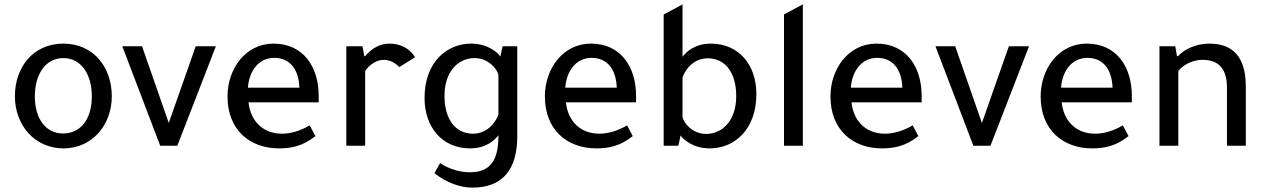

<svg xmlns="http://www.w3.org/2000/svg" viewBox="-20 -665 5777 876"><path d="M270 12C397 12 490 -91 490 -226C490 -358 407 -466 269 -466C131 -466 48 -358 48 -226C48 -91 141 12 270 12ZM268 -56C191 -56 139 -120 139 -226C139 -322 185 -400 269 -400C353 -400 399 -322 399 -226C399 -120 347 -56 268 -56Z M789 0 965 -454H873L750 -104L628 -454H538L711 0H789Z M1434 -198V-228C1434 -359 1365 -466 1228 -466C1101 -466 1018 -352 1018 -225C1018 -71 1121 12 1253 12C1306 12 1360 3 1419 -44L1393 -93C1349 -67 1304 -55 1267 -55C1175 -55 1122 -118 1114 -198H1434ZM1111 -265C1117 -345 1163 -401 1231 -401C1302 -401 1343 -350 1346 -265H1111Z M1642 -409 1634 -454H1560V0H1646V-341C1666 -371 1699 -392 1730 -392C1759 -392 1782 -379 1802 -359L1874 -404C1848 -446 1805 -466 1756 -466C1714 -466 1675 -444 1646 -409H1642Z M2254 -43C2254 68 2215 121 2124 121C2086 121 2033 110 1988 79L1962 125C2019 170 2081 191 2135 191C2273 191 2340 109 2340 -43V-454H2273L2263 -407C2254 -422 2208 -466 2130 -466C2016 -466 1917 -379 1917 -218C1917 -85 1997 12 2125 12C2196 12 2236 -24 2254 -48V-43ZM2254 -143C2246 -116 2209 -55 2138 -55C2060 -55 2008 -118 2008 -228C2008 -341 2073 -400 2145 -400C2208 -400 2248 -351 2254 -323V-143Z M2882 -198V-228C2882 -359 2813 -466 2676 -466C2549 -466 2466 -352 2466 -225C2466 -71 2569 12 2701 12C2754 12 2808 3 2867 -44L2841 -93C2797 -67 2752 -55 2715 -55C2623 -55 2570 -118 2562 -198H2882ZM2559 -265C2565 -345 2611 -401 2679 -401C2750 -401 2791 -350 2794 -265H2559Z M3075 0 3085 -47C3094 -32 3140 12 3218 12C3332 12 3431 -75 3431 -236C3431 -369 3351 -466 3223 -466C3152 -466 3112 -430 3094 -406V-645L3008 -599V0H3075ZM3094 -311C3102 -338 3138 -399 3209 -399C3287 -399 3339 -336 3339 -226C3339 -113 3274 -54 3202 -54C3139 -54 3100 -103 3094 -131V-311Z M3643 -645 3557 -599V0H3643V-645Z M4185 -198V-228C4185 -359 4116 -466 3979 -466C3852 -466 3769 -352 3769 -225C3769 -71 3872 12 4004 12C4057 12 4111 3 4170 -44L4144 -93C4100 -67 4055 -55 4018 -55C3926 -55 3873 -118 3865 -198H4185ZM3862 -265C3868 -345 3914 -401 3982 -401C4053 -401 4094 -350 4097 -265H3862Z M4499 0 4675 -454H4583L4460 -104L4338 -454H4248L4421 0H4499Z M5144 -198V-228C5144 -359 5075 -466 4938 -466C4811 -466 4728 -352 4728 -225C4728 -71 4831 12 4963 12C5016 12 5070 3 5129 -44L5103 -93C5059 -67 5014 -55 4977 -55C4885 -55 4832 -118 4824 -198H5144ZM4821 -265C4827 -345 4873 -401 4941 -401C5012 -401 5053 -350 5056 -265H4821Z M5350 -409 5342 -454H5270V0H5356V-341C5370 -361 5413 -392 5466 -392C5538 -392 5578 -354 5578 -265V0H5664V-270C5664 -409 5602 -466 5497 -466C5437 -466 5383 -440 5355 -409H5350Z"/></svg>

Font: Tajawal Medium
Style: Regular
Weight: 500
Designer: Boutros Fonts
Foundry: Created by Boutros International 2017
Version: Version 1.700